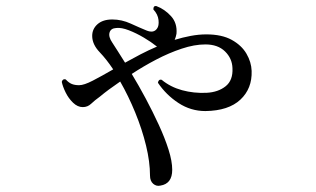

<svg xmlns="http://www.w3.org/2000/svg" viewBox="-20 -562 1040 631"><path d="M507 48Q494 51 483.5 42Q473 33 473 15Q473 -30 460 -83.5Q447 -137 424.5 -192Q402 -247 375 -294Q334 -266 309 -245Q291 -232 279.5 -221Q268 -210 252 -210Q235 -210 220 -224.5Q205 -239 195.5 -258.5Q186 -278 183 -293Q186 -304 196 -301Q206 -290 216 -286Q226 -282 240 -282Q256 -282 285 -297Q314 -312 352 -334Q330 -367 308 -390Q283 -416 283 -444Q283 -467 300.5 -482.5Q318 -498 349 -498Q380 -498 409.5 -484.5Q439 -471 461 -462Q485 -452 496 -468Q503 -477 501 -496Q499 -515 484 -531Q484 -544 494 -542Q521 -532 542 -509Q563 -486 560 -451Q558 -440 554 -431Q580 -439 606.5 -444Q633 -449 658 -449Q709 -449 741.5 -431Q774 -413 790 -385.5Q806 -358 807 -329Q809 -271 770 -234.5Q731 -198 655 -197Q607 -197 566.5 -223.5Q526 -250 499 -290Q501 -302 511 -300Q540 -276 578.5 -265.5Q617 -255 659 -257Q697 -259 721.5 -278.5Q746 -298 744 -338Q743 -370 719.5 -393Q696 -416 655 -416Q619 -416 577 -402Q535 -388 493 -366Q451 -344 413 -319Q436 -281 459 -238Q482 -195 502 -151.5Q522 -108 534 -70Q546 -32 546 -4Q546 42 507 48ZM391 -356Q416 -370 442 -383.5Q468 -397 496 -409Q495 -410 494.5 -410Q494 -410 493 -411Q477 -424 452.5 -438.5Q428 -453 403.5 -462.5Q379 -472 362 -470Q344 -469 340 -455Q336 -441 349 -422Q356 -411 367 -394Q378 -377 391 -356Z"/></svg>

Font: Zen Old Mincho SemiBold
Style: Regular
Weight: 600
Version: Version 1.500